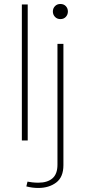

<svg xmlns="http://www.w3.org/2000/svg" viewBox="-20 -703 438 961"><path d="M244.6 -645.5Q244.6 -661.1 255.1 -672.1Q265.6 -683.1 282.2 -683.1Q299.3 -683.1 309.6 -672.1Q319.8 -661.1 319.8 -645.5Q319.8 -629.9 309.6 -618.7Q299.3 -607.4 282.2 -607.4Q265.6 -607.4 255.1 -618.7Q244.6 -629.9 244.6 -645.5ZM111.8 230 117.7 206.1Q126.5 208 141.4 209.7Q156.2 211.4 171.9 211.4Q217.3 211.4 242.4 189.7Q267.6 168 267.6 121.6V-483.4H297.4V123.5Q297.4 183.6 261.2 210.7Q225.1 237.8 171.4 237.8Q141.6 237.8 111.8 230ZM118.7 0H89.4V-680.7H118.7Z"/></svg>

Font: Estedad-FD Thin
Style: Regular
Weight: 100
Designer: Amin Abedi
Version: Version 7.3